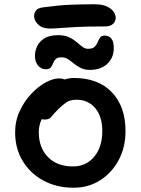

<svg xmlns="http://www.w3.org/2000/svg" viewBox="-20 -869 661 901"><path d="M325 12Q246 12 184 -21.5Q122 -55 86.5 -113.5Q51 -172 51 -248Q51 -302 72.5 -348Q94 -394 126.5 -428.5Q159 -463 194 -482Q229 -501 257 -501Q272 -501 283 -496Q305 -503 327 -503Q441 -503 505 -436Q569 -369 569 -254Q569 -178 537 -118Q505 -58 450 -23Q395 12 325 12ZM162 -249Q162 -176 205 -132Q248 -88 322 -88Q384 -88 422 -133.5Q460 -179 460 -254Q460 -322 427 -361.5Q394 -401 339 -401Q310 -401 292 -389Q274 -377 254 -357Q231 -334 221 -321Q211 -308 190 -308Q182 -308 176 -310Q162 -282 162 -249ZM215 -735Q179 -735 159.5 -753.5Q140 -772 140 -794Q140 -807 148.5 -819.5Q157 -832 186 -835Q251 -844 306 -846.5Q361 -849 423 -849Q460 -849 482 -838.5Q504 -828 513.5 -813.5Q523 -799 523 -787Q523 -768 510 -756.5Q497 -745 474 -745Q392 -745 342 -742.5Q292 -740 262.5 -737.5Q233 -735 215 -735ZM401 -541Q377 -541 359 -550Q341 -559 327 -570.5Q313 -582 299.5 -591Q286 -600 269 -600Q249 -600 241 -591.5Q233 -583 229 -572Q225 -561 218.5 -552.5Q212 -544 195 -544Q172 -544 158 -562Q144 -580 144 -607Q144 -630 154.5 -652.5Q165 -675 189 -689.5Q213 -704 253 -704Q283 -704 303.5 -694.5Q324 -685 339 -672Q354 -659 366.5 -649.5Q379 -640 393 -640Q414 -640 423.5 -649Q433 -658 438 -670.5Q443 -683 449.5 -692.5Q456 -702 471 -702Q490 -702 502 -688.5Q514 -675 514 -644Q514 -598 483.5 -569.5Q453 -541 401 -541Z"/></svg>

Font: Shantell Sans Normal
Style: Regular
Weight: 500
Designer: Stephen Nixon, Anya Danilova, Shantell Martin
Foundry: Arrow Type
Version: Version 1.009;[a7da0bfa3]